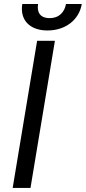

<svg xmlns="http://www.w3.org/2000/svg" viewBox="-20 -929 424 949"><path d="M251.4 -727.3H163.4L42.6 0H130.7ZM90.2 -909.1C77.4 -832.4 125 -778.4 214.5 -778.4C305.4 -778.4 371.4 -832.4 384.2 -909.1H306.1C299.7 -872.2 274.9 -839.5 225.1 -839.5C175.4 -839.5 161.9 -872.2 168.3 -909.1Z"/></svg>

Font: Margiela Sans
Style: Italic
Weight: 400
Italic angle: -9.39999°
Designer: Stefan Endress, Andreas Faust
Version: Version 1.100;FEAKit 1.0